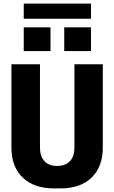

<svg xmlns="http://www.w3.org/2000/svg" viewBox="-20 -1046 640 1076"><path d="M284 10Q171 10 107.5 -50.5Q44 -111 44 -219V-686H204V-219Q204 -170 229 -143Q254 -116 300 -116Q347 -116 372 -143Q397 -170 397 -219V-686H556V-219Q556 -111 493 -50.5Q430 10 317 10ZM113 -941V-1026H490V-941ZM490 -760H340V-893H490ZM263 -760H113V-893H263Z"/></svg>

Font: Chivo Mono Medium
Style: Bold
Weight: 700
Monospace: yes
Version: Version 1.008